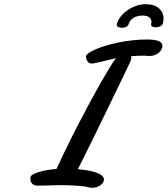

<svg xmlns="http://www.w3.org/2000/svg" viewBox="-20 -893 800 916"><path d="M379.9 -3.9Q347.7 -7.3 322.5 -8.5Q297.4 -9.8 275.4 -9.8Q260.7 -9.8 246.8 -9.3Q232.9 -8.8 219 -8.5Q205.1 -8.3 190.2 -7.8Q175.3 -7.3 158.7 -7.3Q142.6 -7.3 133.8 -16.6Q125 -25.9 125 -39.6Q125 -44.9 126.5 -50.8Q127.9 -55.7 137.9 -61.3Q147.9 -66.9 164.3 -72Q180.7 -77.1 202.6 -81.1Q224.6 -85 249.5 -86.9Q274.9 -142.1 302.5 -198.5Q330.1 -254.9 357.9 -308.3Q385.7 -361.8 412.1 -410.6Q438.5 -459.5 461.4 -499.8Q484.4 -540 502.7 -569.8Q521 -599.6 532.7 -615.2Q507.8 -609.9 484.4 -603.8Q460.9 -597.7 431.6 -591.8Q425.8 -589.8 419.9 -589.8Q405.8 -589.8 397.9 -599.9Q390.1 -609.9 390.1 -624Q390.1 -630.4 401.6 -638.9Q413.1 -647.5 433.3 -656.5Q453.6 -665.5 481.2 -674.1Q508.8 -682.6 541.3 -689.5Q573.7 -696.3 609.6 -700.4Q645.5 -704.6 682.1 -704.6Q716.3 -704.6 735.6 -697.5Q754.9 -690.4 754.9 -673.3Q754.9 -665 750 -656.5Q745.1 -647.9 737.1 -641.1Q729 -634.3 717.8 -630.1Q706.5 -626 694.3 -626Q687.5 -626 681.6 -626.7Q675.8 -627.4 668.9 -627.4Q650.9 -627.4 635.3 -626.7Q619.6 -626 605.5 -625Q606.4 -620.1 606.4 -617.7Q606.4 -610.8 604 -604.7Q601.6 -598.6 599.1 -593.3Q584 -561.5 562.5 -516.8Q541 -472.2 516.6 -421.9Q492.2 -371.6 467 -319.8Q441.9 -268.1 419.4 -222.2Q397 -176.3 378.9 -140.4Q360.8 -104.5 351.6 -85.9Q378.9 -83.5 401.9 -79.3Q424.8 -75.2 441.2 -69.1Q457.5 -63 466.8 -54.7Q476.1 -46.4 476.1 -36.1Q476.1 -28.8 471.2 -21.7Q466.3 -14.6 458.5 -9Q450.7 -3.4 440.9 -0.2Q431.2 2.9 420.9 2.9Q409.7 2.9 399.7 0Q389.6 -2.9 379.9 -3.9ZM756.8 -780.3Q754.4 -772 743.9 -767.3Q733.4 -762.7 722.7 -762.7Q713.4 -762.7 707 -766.1Q700.7 -769.5 700.7 -776.4Q700.7 -779.3 701.7 -783Q702.6 -786.6 702.6 -789.6Q702.6 -802.2 692.1 -810.5Q681.6 -818.8 659.2 -818.8Q645.5 -818.8 634.3 -815.4Q623 -812 614.7 -806.4Q606.4 -800.8 601.1 -793.5Q595.7 -786.1 593.8 -778.3Q590.8 -769 581.3 -764.6Q571.8 -760.3 562 -760.3Q552.2 -760.3 544.7 -763.9Q537.1 -767.6 537.1 -775.4Q537.1 -776.4 538.1 -780.3Q543.5 -799.3 557.6 -816.2Q571.8 -833 590.6 -845.7Q609.4 -858.4 631.3 -865.7Q653.3 -873 674.8 -873Q716.3 -873 738.3 -853.3Q760.3 -833.5 760.3 -804.2Q760.3 -792 756.8 -780.3Z"/></svg>

Font: Damion
Style: Regular
Weight: 400
Foundry: vernon adams
Version: Version 1.000